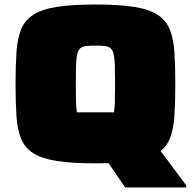

<svg xmlns="http://www.w3.org/2000/svg" viewBox="-20 -716 847 851"><path d="M535 115 307 -218H564L805 105V115ZM403 8Q298 8 231.5 -2.5Q165 -13 127.5 -37Q90 -61 73.5 -101Q57 -141 53 -201Q49 -261 49 -343Q49 -425 53 -485Q57 -545 73.5 -585.5Q90 -626 127.5 -650.5Q165 -675 231.5 -685.5Q298 -696 403 -696Q508 -696 574.5 -685.5Q641 -675 678.5 -650.5Q716 -626 732.5 -585.5Q749 -545 753 -485Q757 -425 757 -343Q757 -261 753 -201Q749 -141 732.5 -101Q716 -61 678.5 -37Q641 -13 574.5 -2.5Q508 8 403 8ZM403 -174Q429 -174 445 -176Q461 -178 470.5 -186Q480 -194 484 -212Q488 -230 489 -262Q490 -294 490 -343Q490 -393 489 -424.5Q488 -456 484 -474.5Q480 -493 470.5 -501.5Q461 -510 445 -512Q429 -514 403 -514Q378 -514 361.5 -512Q345 -510 335.5 -501.5Q326 -493 322 -474.5Q318 -456 317 -424.5Q316 -393 316 -343Q316 -294 317 -262Q318 -230 322 -212Q326 -194 335.5 -186Q345 -178 361.5 -176Q378 -174 403 -174Z"/></svg>

Font: Saira Expanded Black
Style: Regular
Weight: 900
Width: 7
Designer: Hector Gatti with collaboration of the Omnibus-Type team
Foundry: Omnibus-Type
Version: Version 1.101